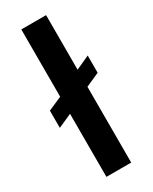

<svg xmlns="http://www.w3.org/2000/svg" viewBox="-189 -766 646 812"><g transform="rotate(-30 133.5 -360.0)"><path d="M138 -337 6 -278V-362L138 -420ZM138 -428 261 -484V-400L138 -345ZM73 0V-720H194V0Z"/></g></svg>

Font: Instrument Sans SemiCondensed SemiBold
Style: Regular
Weight: 600
Width: 4
Designer: Rodrigo Fuenzalida
Foundry: fragTYPE
Version: Version 1.000;gftools[0.9.28]